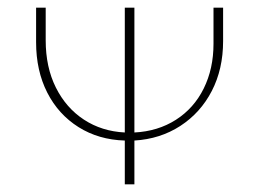

<svg xmlns="http://www.w3.org/2000/svg" viewBox="-20 -480 675 500"><path d="M561 -460V-373Q561 -300 531.5 -243Q502 -186 449.5 -152Q397 -118 330 -114V0H305V-114Q237 -116 184.5 -149Q132 -182 103 -239Q74 -296 74 -370V-460H99V-375Q99 -305 125.5 -252Q152 -199 198.5 -168.5Q245 -138 305 -135V-460H330V-135Q391 -138 438 -168Q485 -198 510.5 -249.5Q536 -301 536 -366V-460Z"/></svg>

Font: Ysabeau SC Extralight
Style: Regular
Weight: 200
Designer: Christian Thalmann (Catharsis Fonts)
Version: Version 0.003